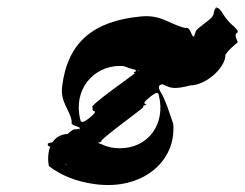

<svg xmlns="http://www.w3.org/2000/svg" viewBox="-20 -570 716 562"><path d="M646 -511C632 -527 625 -547 615 -547C604 -538 623 -557 612 -548C600 -529 612 -528 592 -512C581 -503 575 -499 564 -490C546 -475 556 -477 546 -461C535 -452 561 -471 550 -462C538 -460 541 -492 522 -488C474 -500 453 -527 394 -522C253 -509 178 -446 162 -318C156 -270 183 -253 190 -215C184 -199 218 -202 214 -192C203 -183 225 -203 214 -194C196 -187 203 -198 185 -184C174 -175 171 -172 160 -163C139 -147 141 -158 120 -150V-146C118 -136 160 -144 156 -126C153 -107 182 -106 170 -88C159 -79 184 -96 173 -87C163 -88 195 -123 193 -122L221 -145C217 -141 227 -161 202 -175C139 -191 113 -138 123 -84C159 -56 205 -38 258 -31C397 -12 497 -98 487 -208C477 -237 466 -272 454 -294C454 -296 442 -309 446 -319C457 -328 455 -321 479 -314C495 -310 519 -315 537 -320C581 -320 640 -370 640 -410C650 -425 668 -440 676 -446C669 -465 666 -468 676 -476C677 -485 659 -495 646 -511ZM331 -377C350 -377 345 -373 375 -366C382 -364 370 -360 390 -360C393 -360 373 -364 390 -364C390 -364 362 -359 375 -356C378 -356 234 -256 251 -256C252 -254 250 -249 252 -246C260 -244 263 -242 241 -224C220 -208 217 -212 215 -220C193 -308 254 -377 331 -377ZM331 -136C311 -136 293 -140 277 -148C265 -152 268 -152 262 -152C254 -154 265 -147 262 -148C258 -151 276 -153 277 -157C269 -159 403 -256 400 -257C394 -261 410 -262 408 -265C400 -267 398 -269 420 -287C441 -303 443 -299 445 -291C466 -205 412 -136 331 -136Z"/></svg>

Font: Hussar Przerywany
Style: Regular
Weight: 400
Foundry: Cannot Into Space Fonts
Version: Version 0.982